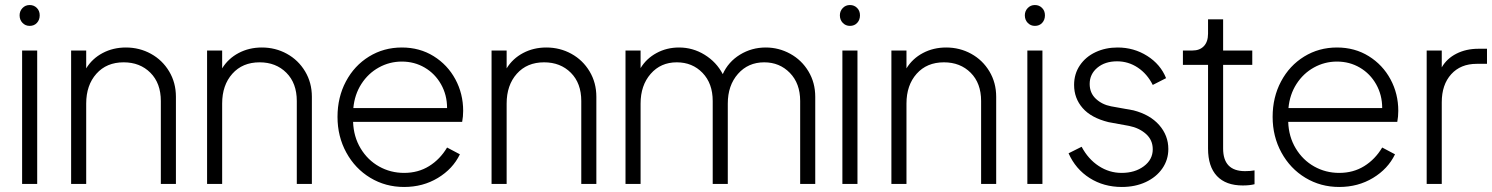

<svg xmlns="http://www.w3.org/2000/svg" viewBox="-20 -732 5938 764"><path d="M68 -531H128V0H68ZM98 -712Q115 -712 126.5 -700.5Q138 -689 138 -671Q138 -653 127 -641Q116 -629 98 -629Q81 -629 69.5 -641Q58 -653 58 -671Q58 -688 69.5 -700Q81 -712 98 -712Z M263 -531H323V-460Q347 -499 388.5 -521Q430 -543 481 -543Q535 -543 580.5 -518Q626 -493 653 -448Q680 -403 680 -347V0H620V-330Q620 -401 578.5 -442.5Q537 -484 472 -484Q404 -484 363.5 -438.5Q323 -393 323 -320V0H263Z M804 -531H864V-460Q888 -499 929.5 -521Q971 -543 1022 -543Q1076 -543 1121.5 -518Q1167 -493 1194 -448Q1221 -403 1221 -347V0H1161V-330Q1161 -401 1119.5 -442.5Q1078 -484 1013 -484Q945 -484 904.5 -438.5Q864 -393 864 -320V0H804Z M1323 -267Q1323 -345 1356.5 -408Q1390 -471 1448.5 -507Q1507 -543 1579 -543Q1650 -543 1705.5 -508.5Q1761 -474 1792 -416.5Q1823 -359 1823 -291Q1823 -268 1819 -247H1385Q1387 -188 1415 -141.5Q1443 -95 1488.5 -69.5Q1534 -44 1588 -44Q1644 -44 1687.5 -71Q1731 -98 1759 -145L1810 -118Q1782 -60 1722.5 -24Q1663 12 1588 12Q1514 12 1453.5 -24.5Q1393 -61 1358 -125Q1323 -189 1323 -267ZM1759 -302Q1759 -354 1735 -396.5Q1711 -439 1670 -463Q1629 -487 1579 -487Q1530 -487 1487.5 -463.5Q1445 -440 1418 -398Q1391 -356 1386 -302Z M1936 -531H1996V-460Q2020 -499 2061.5 -521Q2103 -543 2154 -543Q2208 -543 2253.5 -518Q2299 -493 2326 -448Q2353 -403 2353 -347V0H2293V-330Q2293 -401 2251.5 -442.5Q2210 -484 2145 -484Q2077 -484 2036.5 -438.5Q1996 -393 1996 -320V0H1936Z M2469 -531H2529V-461Q2552 -499 2592.5 -521Q2633 -543 2682 -543Q2737 -543 2784 -514Q2831 -485 2856 -437Q2878 -486 2924.5 -514.5Q2971 -543 3027 -543Q3079 -543 3124.5 -518Q3170 -493 3197 -448Q3224 -403 3224 -347V0H3164V-330Q3164 -400 3123 -442Q3082 -484 3021 -484Q2957 -484 2916.5 -438Q2876 -392 2876 -320V0H2816V-330Q2816 -400 2775.5 -442Q2735 -484 2673 -484Q2609 -484 2569 -438Q2529 -392 2529 -320V0H2469Z M3332 -531H3392V0H3332ZM3362 -712Q3379 -712 3390.5 -700.5Q3402 -689 3402 -671Q3402 -653 3391 -641Q3380 -629 3362 -629Q3345 -629 3333.5 -641Q3322 -653 3322 -671Q3322 -688 3333.5 -700Q3345 -712 3362 -712Z M3527 -531H3587V-460Q3611 -499 3652.5 -521Q3694 -543 3745 -543Q3799 -543 3844.5 -518Q3890 -493 3917 -448Q3944 -403 3944 -347V0H3884V-330Q3884 -401 3842.5 -442.5Q3801 -484 3736 -484Q3668 -484 3627.5 -438.5Q3587 -393 3587 -320V0H3527Z M4068 -531H4128V0H4068ZM4098 -712Q4115 -712 4126.5 -700.5Q4138 -689 4138 -671Q4138 -653 4127 -641Q4116 -629 4098 -629Q4081 -629 4069.5 -641Q4058 -653 4058 -671Q4058 -688 4069.5 -700Q4081 -712 4098 -712Z M4232 -122 4284 -148Q4310 -99 4352 -71.5Q4394 -44 4443 -44Q4496 -44 4531.5 -70.5Q4567 -97 4567 -138Q4567 -175 4540 -199Q4513 -223 4473 -231L4391 -246Q4322 -263 4288 -302Q4254 -341 4254 -394Q4254 -438 4277 -472Q4300 -506 4339.5 -524.5Q4379 -543 4427 -543Q4492 -543 4545 -509.5Q4598 -476 4620 -421L4567 -394Q4545 -438 4507.5 -463Q4470 -488 4425 -488Q4377 -488 4346.5 -462.5Q4316 -437 4316 -398Q4316 -362 4340.5 -339Q4365 -316 4401 -309L4490 -293Q4556 -276 4592.5 -234.5Q4629 -193 4629 -139Q4629 -96 4605 -61.5Q4581 -27 4539 -7.5Q4497 12 4444 12Q4372 12 4316 -23.5Q4260 -59 4232 -122Z M4787 -141V-474H4687V-531H4725Q4754 -531 4770.5 -548.5Q4787 -566 4787 -598V-655H4847V-531H4963V-474H4847V-141Q4847 -51 4934 -51Q4957 -51 4972 -54V1Q4953 6 4925 6Q4858 6 4822.5 -31.5Q4787 -69 4787 -141Z M5044 -267Q5044 -345 5077.5 -408Q5111 -471 5169.5 -507Q5228 -543 5300 -543Q5371 -543 5426.5 -508.5Q5482 -474 5513 -416.5Q5544 -359 5544 -291Q5544 -268 5540 -247H5106Q5108 -188 5136 -141.5Q5164 -95 5209.5 -69.5Q5255 -44 5309 -44Q5365 -44 5408.5 -71Q5452 -98 5480 -145L5531 -118Q5503 -60 5443.5 -24Q5384 12 5309 12Q5235 12 5174.5 -24.5Q5114 -61 5079 -125Q5044 -189 5044 -267ZM5480 -302Q5480 -354 5456 -396.5Q5432 -439 5391 -463Q5350 -487 5300 -487Q5251 -487 5208.5 -463.5Q5166 -440 5139 -398Q5112 -356 5107 -302Z M5657 -531H5717V-464Q5737 -499 5775.5 -518.5Q5814 -538 5863 -538H5897V-478H5856Q5792 -478 5754.5 -436.5Q5717 -395 5717 -325V0H5657Z"/></svg>

Font: BLUETTI 2.0 Extralight
Style: Roman
Weight: 200
Designer: Stijn de Vries
Foundry: tokotype
Version: Version 2.005;October 31, 2023;FontCreator 14.0.0.2814 64-bi